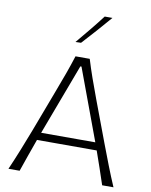

<svg xmlns="http://www.w3.org/2000/svg" viewBox="-104 -1073 904 1149"><g transform="rotate(10 347.5 -498.5)"><path d="M28.3 0H96.2Q112.8 -48.3 130.6 -99.1Q148.4 -149.9 166.5 -199.7H529.3Q546.9 -150.9 564.2 -99.6Q581.5 -48.3 597.7 0H666.5Q641.1 -58.6 616.2 -122.8Q591.3 -187 568.4 -247.6L474.1 -499Q448.7 -567.4 429.4 -621.8Q410.2 -676.3 393.1 -732.4H306.6Q289.1 -677.2 269.3 -622.3Q249.5 -567.4 223.6 -499.5L128.9 -248.5Q106.4 -189.5 80.3 -124.3Q54.2 -59.1 28.3 0ZM512.7 -246.1H183.6L345.7 -678.2H352.5ZM291.5 -816.9 325.2 -817.9Q366.2 -862.8 406 -907.2Q445.8 -951.7 484.4 -997.1H437.5Q402.8 -951.7 366 -906.7Q329.1 -861.8 291.5 -816.9Z"/></g></svg>

Font: Pinar-VF-FD
Style: Regular
Weight: 300
Designer: Amin Abedi
Version: Version 3.0